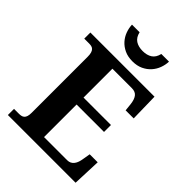

<svg xmlns="http://www.w3.org/2000/svg" viewBox="-261 -1051 1175 1175"><g transform="rotate(45 326.5 -464.0)"><path d="M279.8 -61H480Q495.1 -61 505.9 -66.7Q516.6 -72.3 524.4 -82.5Q532.2 -92.8 536.9 -106.7Q541.5 -120.6 543.9 -137.2L551.8 -184.1H621.1L613.8 0H27.8V-53.2H69.8Q80.6 -53.2 89.8 -55.2Q99.1 -57.1 106.2 -63.2Q113.3 -69.3 117.2 -81.3Q121.1 -93.3 121.1 -112.8V-596.2Q121.1 -617.7 117.2 -630.4Q113.3 -643.1 106.4 -649.9Q99.6 -656.7 90.3 -658.9Q81.1 -661.1 69.8 -661.1H27.8V-713.9H583L586.9 -529.8H517.1L512.2 -577.1Q508.3 -613.8 493.7 -633.3Q479 -652.8 448.2 -652.8H279.8V-402.8H517.1V-342.8H279.8ZM334 -771Q294.4 -771 264.9 -784.9Q235.4 -798.8 215.3 -821.3Q195.3 -843.8 185.1 -871.8Q174.8 -899.9 173.8 -928.2H239.7Q248 -891.6 272.5 -875.7Q296.9 -859.9 334 -859.9Q370.6 -859.9 395 -875.7Q419.4 -891.6 427.7 -928.2H494.1Q493.2 -899.9 482.9 -871.8Q472.7 -843.8 452.6 -821.3Q432.6 -798.8 403.1 -784.9Q373.5 -771 334 -771Z"/></g></svg>

Font: Droids
Style: b
Weight: 700
Foundry: Ascender Corporation
Version: Version 1.00 build 113